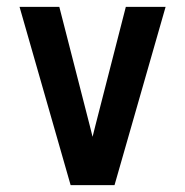

<svg xmlns="http://www.w3.org/2000/svg" viewBox="-20 -540 540 560"><path d="M186 0 37 -520H153L242 -173Q244 -165 246 -157Q248 -149 250 -141Q252 -149 254 -157Q256 -165 258 -173L347 -520H463L314 0Z"/></svg>

Font: Iosevka Term
Style: Bold
Weight: 700
Monospace: yes
Designer: Belleve Invis
Foundry: Belleve Invis
Version: Version 30.0.1